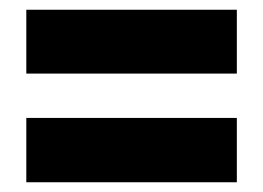

<svg xmlns="http://www.w3.org/2000/svg" viewBox="-20 -549 540 394"><path d="M34 -398H466V-529H34ZM34 -175H466V-307H34Z"/></svg>

Font: Noto Sans Myanmar ExtraCondensed Black
Style: Regular
Weight: 900
Width: 2
Designer: Monotype Design Team
Foundry: Monotype Imaging Inc.
Version: Version 2.107